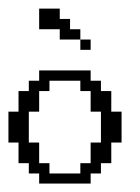

<svg xmlns="http://www.w3.org/2000/svg" viewBox="-20 -435 332 455"><path d="M170.4 -23.9V-48.3H194.8V-97.2H219.2V-170.4H194.8V-219.2H170.4V-243.7H97.2V-219.2H72.8V-170.4H48.3V-97.2H72.8V-48.3H97.2V-23.9ZM72.8 0V-23.9H48.3V-48.3H23.9V-97.2H0V-170.4H23.9V-219.2H48.3V-243.7H72.8V-268.1H194.8V-243.7H219.2V-219.2H243.7V-170.4H268.1V-97.2H243.7V-48.3H219.2V-23.9H194.8V0ZM170.4 -316.9V-341.3H194.8V-316.9ZM121.6 -341.3V-365.7H72.8V-414.6H121.6V-390.1H146V-365.7H170.4V-341.3Z"/></svg>

Font: FS Mondwest Regular
Style: Regular
Weight: 400
Designer: NZWStudios2024
Foundry: https://fontstruct.com
Version: Version 1.0